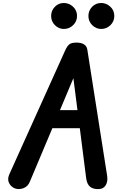

<svg xmlns="http://www.w3.org/2000/svg" viewBox="-20 -1296 851 1316"><path d="M82.5 -4.5Q55 -15.5 42 -41.8Q29 -68 44 -101.5L427.5 -952Q439.5 -978.5 454 -991.2Q468.5 -1004 504.5 -1004Q537 -1004 556 -991.8Q575 -979.5 578.5 -956L714 -93.5Q720.5 -54 705.5 -27.8Q690.5 -1.5 658 0Q621 2 598.5 -15.2Q576 -32.5 570.5 -75.5L527 -417.5H339L184.5 -50.5Q170.5 -16.5 139.8 -5.8Q109 5 82.5 -4.5ZM391 -541H511L483 -760ZM673.5 -1097.5Q638.5 -1097.5 612.2 -1123.5Q586 -1149.5 586 -1186.5Q586 -1223 611.2 -1249.2Q636.5 -1275.5 673.5 -1275.5Q709 -1275.5 736.2 -1250.2Q763.5 -1225 763.5 -1186.5Q763.5 -1149.5 737 -1123.5Q710.5 -1097.5 673.5 -1097.5ZM417.5 -1097.5Q382.5 -1097.5 356.5 -1123.5Q330.5 -1149.5 330.5 -1186.5Q330.5 -1223 355.8 -1249.2Q381 -1275.5 417.5 -1275.5Q453 -1275.5 480.5 -1250.2Q508 -1225 508 -1186.5Q508 -1149.5 481.2 -1123.5Q454.5 -1097.5 417.5 -1097.5Z"/></svg>

Font: Edu SA Hand
Style: Regular
Weight: 400
Designer: Tina and Corey Anderson, Eben Sorkin, Mirko Velimirovic
Foundry: Google for Education
Version: Version 2.000